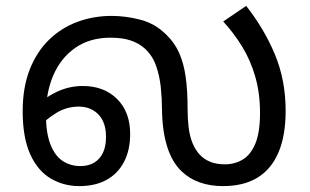

<svg xmlns="http://www.w3.org/2000/svg" viewBox="-20 -620 1053 652"><path d="M249 12Q196 12 152 -14Q108 -40 82.5 -96.5Q57 -153 57 -242Q57 -323 81 -384Q105 -445 147 -485.5Q189 -526 243.5 -546Q298 -566 359 -566Q407 -566 457 -553Q507 -540 545 -502Q573 -475 588.5 -440Q604 -405 610.5 -359Q617 -313 617 -252Q617 -217 620.5 -188Q624 -159 633 -136Q642 -113 658 -95Q673 -79 694 -70.5Q715 -62 744 -62Q777 -62 804 -78Q831 -94 847 -132Q863 -170 863 -237Q863 -303 847 -359Q831 -415 802.5 -461.5Q774 -508 738 -547L816 -600Q878 -521 914 -434Q950 -347 950 -244Q950 -159 925.5 -102Q901 -45 854 -16.5Q807 12 737 12Q694 12 658.5 -0.5Q623 -13 597 -38Q565 -68 548 -121Q531 -174 530 -250Q530 -286 526 -324Q522 -362 510 -396.5Q498 -431 472 -455Q452 -473 424 -482.5Q396 -492 355 -492Q286 -492 237 -458.5Q188 -425 162 -366.5Q136 -308 136 -232Q136 -168 151.5 -129Q167 -90 193.5 -73Q220 -56 253 -56Q280 -56 299.5 -67.5Q319 -79 329.5 -101Q340 -123 340 -155Q340 -205 314 -231.5Q288 -258 247 -258Q207 -258 172 -237Q137 -216 108 -184L93 -248Q123 -283 167.5 -305.5Q212 -328 261 -328Q333 -328 377.5 -284Q422 -240 422 -165Q422 -110 401 -70Q380 -30 341.5 -9Q303 12 249 12Z"/></svg>

Font: hextamil15
Style: Book
Weight: 400
Designer: Jelle Bosma - Monotype Design Team
Foundry: Monotype Imaging Inc.
Version: Version 2.003